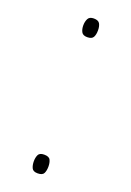

<svg xmlns="http://www.w3.org/2000/svg" viewBox="-112 -576 428 628"><g transform="rotate(20 102.5 -262.5)"><path d="M78 -499Q78 -512 83 -522Q88 -532 103 -532Q119 -532 124 -523Q129 -514 129 -500Q129 -485 124 -476Q119 -467 103 -467Q88 -467 83 -476.5Q78 -486 78 -499ZM78 -26Q78 -39 82.5 -48.5Q87 -58 103 -58Q120 -58 124.5 -48.5Q129 -39 129 -26Q129 -12 124.5 -2.5Q120 7 103 7Q87 7 82.5 -3Q78 -13 78 -26Z"/></g></svg>

Font: Noto Sans Lao Looped UI SmCd Thin
Style: Regular
Weight: 100
Width: 4
Designer: Mark Frömberg, Ben Mitchell
Foundry: The Fontpad Ltd
Version: Version 1.001